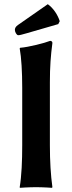

<svg xmlns="http://www.w3.org/2000/svg" viewBox="-20 -893 344 916"><path d="M86 -200C86 -125 83 -54 74 0L75 3C75 3 117 0 152 0C186 0 228 3 228 3L230 0C222 -57 218 -125 218 -200V-500C218 -575 222 -627 230 -688C230 -695 225 -698 219 -698C194 -688 117 -668 76 -665L74 -662C82 -619 86 -550 86 -474ZM208 -873 66 -774C53 -765 51 -757 51 -750C51 -741 59 -725 67 -725C75 -725 84 -728 106 -734L258 -778L265 -792C256 -821 235 -854 208 -873Z"/></svg>

Font: Libertinus Sans
Style: Bold
Weight: 700
Designer: Philipp H. Poll, Khaled Hosny
Foundry: Caleb Maclennan
Version: Version 7.050;RELEASE